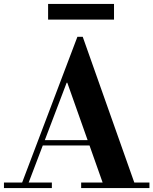

<svg xmlns="http://www.w3.org/2000/svg" viewBox="-35 -950 775 970"><path d="M488 -15 305 -532H301L294 -567L356 -764H383L648 -15ZM-15 0V-28H227V0ZM169 -215V-242H506V-215ZM375 0V-28H720V0ZM72 -15 356 -764H383L328 -601L105 -15ZM208 -851V-930H541V-851Z"/></svg>

Font: Libre Bodoni SemiBold
Style: Regular
Weight: 600
Designer: Pablo Impallari, Rodrigo Fuenzalida
Foundry: Impallari Type
Version: Version 2.005;gftools[0.9.23]